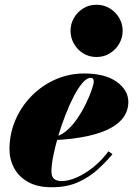

<svg xmlns="http://www.w3.org/2000/svg" viewBox="-20 -780 572 810"><path d="M198.5 10Q138 10 98.5 -12.2Q59 -34.5 39.5 -71Q20 -107.5 20 -150Q20 -215.5 45 -273.5Q70 -331.5 113.8 -375.8Q157.5 -420 214.5 -445Q271.5 -470 335.5 -470Q423.5 -470 472.5 -434.8Q521.5 -399.5 521.5 -349Q521.5 -317 504 -289.5Q486.5 -262 448.8 -240.8Q411 -219.5 350.2 -206Q289.5 -192.5 202.5 -188.5V-202.5Q230.5 -204 256.5 -225Q282.5 -246 304 -277Q325.5 -308 341.5 -340.8Q357.5 -373.5 366.5 -399.8Q375.5 -426 375.5 -436Q375.5 -443 372.8 -447.2Q370 -451.5 362 -451.5Q346.5 -451.5 328 -430.2Q309.5 -409 291 -373.2Q272.5 -337.5 255.8 -294.2Q239 -251 225.8 -206.5Q212.5 -162 204.8 -122.8Q197 -83.5 197 -57Q197 -34 208.5 -25Q220 -16 240 -16Q268 -16 302.8 -31Q337.5 -46 372.8 -74Q408 -102 437.5 -141.5L454.5 -129.5Q427.5 -97 392 -64.8Q356.5 -32.5 309.2 -11.2Q262 10 198.5 10ZM387 -539.5Q355.5 -539.5 330.8 -555Q306 -570.5 291.8 -595.8Q277.5 -621 277.5 -650Q277.5 -679 291.8 -704Q306 -729 330.8 -744.5Q355.5 -760 387 -760Q418.5 -760 443.5 -744.5Q468.5 -729 483 -704Q497.5 -679 497.5 -650Q497.5 -621 483 -595.8Q468.5 -570.5 443.5 -555Q418.5 -539.5 387 -539.5Z"/></svg>

Font: Bodoni Moda 11pt Black
Style: Italic
Weight: 900
Italic angle: -13°
Designer: Owen Earl
Foundry: indestructible type
Version: Version 2.004